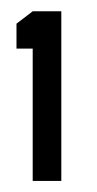

<svg xmlns="http://www.w3.org/2000/svg" viewBox="-20 -703 175 347"><path d="M9.8 -615.2V-660.2L39.1 -682.6H90.8V-376H39.1V-615.2Z"/></svg>

Font: Post No Bills Colombo
Style: Bold
Weight: 700
Designer: Kosala Senevirathne, Siva Puranthara, Lasantha Premarathna, Tharique Azeez
Foundry: Mooniak
Version: Version 1.220 ; ttfautohint (v1.6)